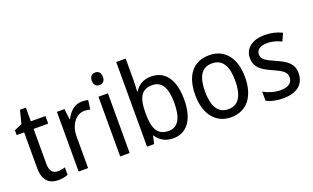

<svg xmlns="http://www.w3.org/2000/svg" viewBox="-83 -1185 2637 1620"><g transform="rotate(-20 1235.5 -375.0)"><path d="M239 -62C194 -62 168 -92 168 -153V-468H299V-536H168V-659H115L85 -541L16 -511V-468H83V-148C83 -30 141 10 220 10C251 10 285 3 305 -6V-73C288 -67 262 -62 239 -62Z M627 -546C563 -546 515 -501 485 -441H481L470 -536H402V0H487V-284C487 -391 548 -465 621 -465C638 -465 658 -462 673 -458L684 -540C667 -544 646 -546 627 -546Z M819 -738C789 -738 768 -720 768 -681C768 -644 789 -625 819 -625C847 -625 868 -644 868 -681C868 -719 847 -738 819 -738ZM860 -536H775V0H860Z M1101 -563V-760H1016V0H1080L1095 -68H1101C1131 -21 1179 10 1251 10C1371 10 1447 -86 1447 -268C1447 -451 1371 -545 1250 -545C1178 -545 1131 -514 1101 -465H1097C1098 -490 1101 -527 1101 -563ZM1233 -473C1319 -473 1359 -405 1359 -269C1359 -132 1318 -62 1235 -62C1135 -62 1101 -131 1101 -263V-273C1101 -401 1132 -473 1233 -473Z M1994 -269C1994 -448 1905 -546 1771 -546C1628 -546 1547 -446 1547 -269C1547 -95 1635 10 1769 10C1911 10 1994 -95 1994 -269ZM1635 -269C1635 -400 1676 -473 1770 -473C1864 -473 1906 -400 1906 -269C1906 -138 1864 -62 1771 -62C1677 -62 1635 -138 1635 -269Z M2430 -147C2430 -231 2377 -268 2288 -307C2199 -346 2169 -364 2169 -409C2169 -449 2204 -475 2266 -475C2311 -475 2354 -462 2393 -443L2423 -511C2378 -533 2328 -546 2270 -546C2161 -546 2087 -494 2087 -405C2087 -319 2143 -284 2234 -243C2322 -205 2347 -181 2347 -140C2347 -92 2313 -62 2239 -62C2183 -62 2125 -82 2088 -104V-23C2125 -2 2173 10 2239 10C2357 10 2430 -44 2430 -147Z"/></g></svg>

Font: Noto Sans Bengali UI SemiCondensed
Style: Regular
Weight: 400
Width: 4
Designer: Jelle Bosma - Monotype Design Team
Foundry: Monotype Imaging Inc.
Version: Version 2.003